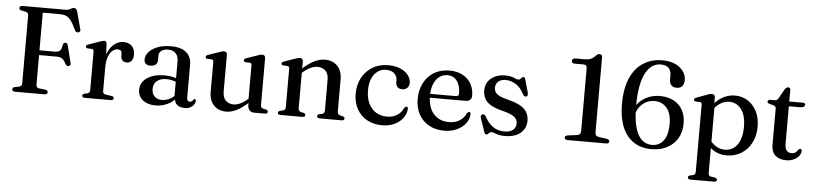

<svg xmlns="http://www.w3.org/2000/svg" viewBox="-51 -1024 6624 1561"><g transform="rotate(5 3261.0 -243.5)"><path d="M433.5 -700Q451 -700 461.5 -705.2Q472 -710.5 480.2 -715.2Q488.5 -720 498 -720Q510 -720 516.2 -714Q522.5 -708 526.5 -693.5L565.5 -550Q568 -540 563.5 -533.5Q559 -527 549.5 -525.5Q541 -524 533.8 -527.2Q526.5 -530.5 522 -541Q499 -591.5 480 -617Q461 -642.5 439.5 -651.2Q418 -660 387 -660H249V-70.5Q249 -60 255 -52.8Q261 -45.5 273.5 -44L325 -38Q335.5 -36 340.2 -31.2Q345 -26.5 345 -18Q345 -10 339.2 -5Q333.5 0 321 0H80Q67.5 0 61.8 -5Q56 -10 56 -18Q56 -32.5 74.5 -37.5L108 -44Q120 -46.5 126.2 -53.2Q132.5 -60 132.5 -70.5V-629.5Q132.5 -640 126.2 -646.8Q120 -653.5 108 -656L74.5 -662.5Q56 -667.5 56 -682Q56 -690.5 61.8 -695.2Q67.5 -700 80 -700ZM198.5 -353H372Q403.5 -353 416 -365.2Q428.5 -377.5 433.5 -413Q435.5 -422 440 -426.8Q444.5 -431.5 452 -432Q469 -434 473.5 -415.5L510 -271Q512.5 -261 509.5 -255Q506.5 -249 498.5 -246.5Q490.5 -244 483.5 -247Q476.5 -250 471 -258.5Q459 -281 448.5 -293Q438 -305 424.8 -309.5Q411.5 -314 391 -314H198.5Z M776 -260.5Q776 -331.5 797 -380.2Q818 -429 851.5 -454.2Q885 -479.5 923 -479.5Q968 -479.5 992.8 -454.5Q1017.5 -429.5 1017.5 -386Q1017.5 -351.5 1003 -333.8Q988.5 -316 965 -316Q941.5 -316 928.8 -329.2Q916 -342.5 916 -365.5V-382.5Q915.5 -399.5 907.8 -407.8Q900 -416 881.5 -416Q860 -416 839.8 -399Q819.5 -382 806.5 -347.5Q793.5 -313 793.5 -260.5ZM788 -450 793.5 -332V-68.5Q793.5 -56 799.2 -49.5Q805 -43 818.5 -41L863.5 -34.5Q874 -33 879 -28.8Q884 -24.5 884 -16.5Q884 -9 878.2 -4.5Q872.5 0 861 0H649.5Q638.5 0 633 -4.5Q627.5 -9 627.5 -16.5Q627.5 -22.5 631.8 -26.8Q636 -31 644.5 -33.5L668.5 -38.5Q678 -41.5 683 -48Q688 -54.5 688 -68V-379Q688 -390 684.2 -395Q680.5 -400 672 -401L638 -402.5Q629.5 -403.5 626 -407Q622.5 -410.5 622.5 -416.5Q622.5 -423 626.8 -427.2Q631 -431.5 642 -435L724 -464Q743.5 -471 753 -473.2Q762.5 -475.5 768 -475.5Q777 -475.5 781.8 -469.8Q786.5 -464 788 -450Z M1381 -61.5V-71L1375 -74V-360Q1375 -403 1353.2 -426.2Q1331.5 -449.5 1291.5 -449.5Q1254 -449.5 1235 -433.5Q1216 -417.5 1216 -396V-357Q1216 -332.5 1200 -319.8Q1184 -307 1156.5 -307Q1132.5 -307 1119.5 -319.5Q1106.5 -332 1106.5 -353Q1106.5 -384 1130.5 -412.8Q1154.5 -441.5 1200.2 -460.2Q1246 -479 1311.5 -479Q1396 -479 1437.5 -442.5Q1479 -406 1479 -344.5V-74Q1479 -58 1485.2 -50.5Q1491.5 -43 1502.5 -43Q1514.5 -43 1520 -48.8Q1525.5 -54.5 1529.5 -60Q1532 -63 1534.5 -65.2Q1537 -67.5 1541 -67.5Q1546 -67.5 1548.5 -63.8Q1551 -60 1551 -54Q1551 -39.5 1541.2 -24.5Q1531.5 -9.5 1512.5 1Q1493.5 11.5 1465.5 11.5Q1426 11.5 1403.5 -7.2Q1381 -26 1381 -61.5ZM1084 -104Q1084 -163 1136.8 -200.8Q1189.5 -238.5 1283.5 -238.5Q1317.5 -238.5 1345.8 -232.2Q1374 -226 1396 -216L1388 -189.5Q1367.5 -198 1345.8 -203.8Q1324 -209.5 1298 -209.5Q1248.5 -209.5 1220.5 -185.8Q1192.5 -162 1192.5 -121Q1192.5 -80.5 1215.5 -59Q1238.5 -37.5 1274 -37.5Q1307 -37.5 1337.8 -52.8Q1368.5 -68 1391 -96L1401 -73Q1372 -32.5 1325.5 -10.5Q1279 11.5 1227 11.5Q1163.5 11.5 1123.8 -19.8Q1084 -51 1084 -104Z M1979.5 -57.5V-90.5L1976.5 -93V-379.5Q1976.5 -390.5 1973 -395.5Q1969.5 -400.5 1960.5 -401.5L1926.5 -402.5Q1918 -404 1914.5 -407.5Q1911 -411 1911 -417Q1911 -423 1915.2 -427.2Q1919.5 -431.5 1930.5 -435.5L2014 -464.5Q2029.5 -470.5 2039.2 -473Q2049 -475.5 2056.5 -475.5Q2069 -475.5 2075.5 -468.5Q2082 -461.5 2082 -449.5V-68.5Q2082 -55 2087 -48.2Q2092 -41.5 2101.5 -38.5L2124.5 -34Q2133.5 -31 2137.8 -27Q2142 -23 2142 -16.5Q2142 -9 2136.5 -4.5Q2131 0 2119 0H2030.5Q2007.5 0 1993.5 -15.2Q1979.5 -30.5 1979.5 -57.5ZM1665 -136V-379.5Q1665 -390.5 1661.2 -395.5Q1657.5 -400.5 1649 -401.5L1615 -402.5Q1606.5 -404 1603 -407.5Q1599.5 -411 1599.5 -417Q1599.5 -423 1603.5 -427.2Q1607.5 -431.5 1618.5 -435.5L1702.5 -464.5Q1718.5 -470.5 1728 -473Q1737.5 -475.5 1744.5 -475.5Q1757.5 -475.5 1763.8 -468.5Q1770 -461.5 1770 -449.5V-152Q1770 -101.5 1794.5 -76.8Q1819 -52 1859 -52Q1884 -52 1912.5 -65Q1941 -78 1973.5 -105.5L1995 -124L2014.5 -104.5L1992.5 -85.5Q1933.5 -32 1889 -10.2Q1844.5 11.5 1804 11.5Q1741.5 11.5 1703.2 -28.2Q1665 -68 1665 -136Z M2389.5 -450V-68.5Q2389.5 -55 2394.8 -48.2Q2400 -41.5 2409.5 -38.5L2432 -33.5Q2447.5 -28.5 2447.5 -17Q2447.5 0 2424.5 0H2246Q2235 0 2229.5 -4.5Q2224 -9 2224 -16.5Q2224 -22.5 2228.2 -26.8Q2232.5 -31 2241 -33.5L2265 -38.5Q2274.5 -41.5 2279.5 -48Q2284.5 -54.5 2284.5 -68V-379.5Q2284.5 -390.5 2280.8 -395.5Q2277 -400.5 2268.5 -401.5L2234.5 -403Q2226 -404.5 2222.5 -408Q2219 -411.5 2219 -417Q2219 -423.5 2223 -427.8Q2227 -432 2238 -435.5L2322 -465Q2337.5 -470.5 2347.2 -473Q2357 -475.5 2364.5 -475.5Q2377 -475.5 2383.2 -468.8Q2389.5 -462 2389.5 -450ZM2375.5 -344 2356.5 -363.5 2378 -382.5Q2437.5 -436 2482.5 -457.8Q2527.5 -479.5 2568 -479.5Q2631.5 -479.5 2670 -440Q2708.5 -400.5 2708.5 -332V-70Q2708.5 -56 2714.2 -48.8Q2720 -41.5 2730.5 -38.5L2751.5 -33.5Q2760 -31 2764 -26.8Q2768 -22.5 2768 -16.5Q2768 -9 2762.8 -4.5Q2757.5 0 2746 0H2567Q2544 0 2544 -17Q2544 -28.5 2559.5 -33.5L2583 -38.5Q2593.5 -41.5 2598.5 -48.8Q2603.5 -56 2603.5 -70V-316Q2603.5 -366.5 2578.8 -391.2Q2554 -416 2513 -416Q2488 -416 2458.8 -403.2Q2429.5 -390.5 2397 -362.5Z M3271 -349.5Q3271 -326 3255.5 -310.2Q3240 -294.5 3214 -294.5Q3189 -294.5 3175.2 -308.8Q3161.5 -323 3161.5 -346.5V-362.5Q3161.5 -397.5 3137.2 -419Q3113 -440.5 3070 -440.5Q3031.5 -440.5 3001.8 -418.8Q2972 -397 2955 -357.5Q2938 -318 2938 -264Q2938 -199 2960.2 -153.8Q2982.5 -108.5 3021.2 -85.2Q3060 -62 3109.5 -62Q3157.5 -62 3192.2 -84Q3227 -106 3242 -142Q3248 -150 3252.2 -153.2Q3256.5 -156.5 3262 -156.5Q3268.5 -156.5 3271.5 -150.8Q3274.5 -145 3274 -137.5Q3270.5 -96 3244.5 -62.2Q3218.5 -28.5 3175.2 -8.5Q3132 11.5 3077 11.5Q3007 11.5 2953.8 -17.8Q2900.5 -47 2870.5 -100.5Q2840.5 -154 2840.5 -225.5Q2840.5 -297.5 2870.8 -354.8Q2901 -412 2956 -445.8Q3011 -479.5 3085 -479.5Q3142.5 -479.5 3184.2 -461.5Q3226 -443.5 3248.5 -414Q3271 -384.5 3271 -349.5Z M3785.5 -292Q3785.5 -269 3772.2 -257.2Q3759 -245.5 3733 -245.5H3413.5V-277H3653.5Q3678 -277 3678 -298.5Q3678 -365.5 3649.2 -403Q3620.5 -440.5 3572 -440.5Q3534 -440.5 3505.2 -419Q3476.5 -397.5 3460.2 -357.8Q3444 -318 3444 -264Q3444 -164.5 3491.5 -113Q3539 -61.5 3616 -61.5Q3665.5 -61.5 3702 -84Q3738.5 -106.5 3753.5 -143.5Q3759.5 -151.5 3763.8 -154.8Q3768 -158 3773 -158Q3780 -158 3783 -152.2Q3786 -146.5 3785.5 -138.5Q3782.5 -97 3755.8 -63Q3729 -29 3684.5 -8.8Q3640 11.5 3583.5 11.5Q3513 11.5 3459.8 -17.8Q3406.5 -47 3376.5 -100.5Q3346.5 -154 3346.5 -225.5Q3346.5 -299 3375.5 -356.2Q3404.5 -413.5 3458.2 -446.5Q3512 -479.5 3586 -479.5Q3647 -479.5 3692 -455.5Q3737 -431.5 3761.2 -389.2Q3785.5 -347 3785.5 -292Z M4045.5 -443Q4008 -443 3986.2 -423.5Q3964.5 -404 3964.5 -373Q3964.5 -353.5 3973.5 -338Q3982.5 -322.5 4006 -310Q4029.5 -297.5 4073 -286Q4142 -270 4181 -247Q4220 -224 4235.8 -194.5Q4251.5 -165 4251.5 -129Q4251.5 -66 4206 -27.2Q4160.5 11.5 4076 11.5Q4045 11.5 4024.8 6Q4004.5 0.5 3991.2 -5Q3978 -10.5 3968 -10.5Q3958 -10.5 3952.2 -5Q3946.5 0.5 3941.2 6.2Q3936 12 3927.5 12Q3920.5 12 3916.8 7.8Q3913 3.5 3909.5 -7L3873 -112.5Q3868.5 -126 3870.2 -135Q3872 -144 3881 -147.5Q3890 -151 3897 -147.5Q3904 -144 3909.5 -134.5Q3932 -93.5 3957.5 -69.2Q3983 -45 4011.8 -35Q4040.5 -25 4071 -25Q4118 -25 4141.8 -45Q4165.5 -65 4165.5 -98Q4165.5 -118 4155.5 -134.2Q4145.5 -150.5 4119 -164.5Q4092.5 -178.5 4043.5 -190.5Q3983 -205 3947 -226Q3911 -247 3895.2 -276.5Q3879.5 -306 3879.5 -345Q3879.5 -384.5 3899.5 -414.8Q3919.5 -445 3955.8 -462.2Q3992 -479.5 4041 -479.5Q4072 -479.5 4091.8 -473.5Q4111.5 -467.5 4124.2 -461.2Q4137 -455 4146.5 -455Q4157.5 -455 4163.5 -461.2Q4169.5 -467.5 4174.8 -473.5Q4180 -479.5 4188 -479.5Q4194 -479.5 4198 -475.5Q4202 -471.5 4204 -461.5L4232.5 -361Q4236 -346.5 4235 -337Q4234 -327.5 4224.5 -323.5Q4215.5 -320.5 4208.8 -325.2Q4202 -330 4195 -342Q4166.5 -396.5 4126.8 -419.8Q4087 -443 4045.5 -443Z M4595 -624H4663.5Q4680 -624 4686.8 -616.8Q4693.5 -609.5 4693.5 -589V-82.5Q4693.5 -66.5 4685 -57.8Q4676.5 -49 4660.5 -47L4587.5 -38Q4565 -34 4565 -18.5Q4565 -10 4571.5 -5Q4578 0 4590.5 0H4905Q4917 0 4922.8 -4.8Q4928.5 -9.5 4928.5 -18Q4928.5 -33.5 4908.5 -37.5L4842 -47Q4825.5 -49.5 4818 -58Q4810.5 -66.5 4810.5 -82.5V-694Q4810.5 -719 4788.5 -719Q4780 -719 4773.8 -715.8Q4767.5 -712.5 4760.5 -705Q4740 -683 4719.8 -674.8Q4699.5 -666.5 4669.5 -666.5H4596Q4582.5 -666.5 4575.2 -660.5Q4568 -654.5 4568 -645Q4568 -635 4574.5 -629.5Q4581 -624 4595 -624Z M5302.5 -713.5Q5363.5 -713.5 5407 -693.2Q5450.5 -673 5473.5 -640Q5496.5 -607 5496.5 -568.5Q5496.5 -536 5480.5 -518.5Q5464.5 -501 5436 -501Q5407.5 -501 5392.2 -516.5Q5377 -532 5377 -562V-596.5Q5377 -635 5355.8 -656.8Q5334.5 -678.5 5290 -678.5Q5256.5 -678.5 5225.8 -659.8Q5195 -641 5171.5 -599.8Q5148 -558.5 5134.2 -491Q5120.5 -423.5 5120.5 -326.5Q5120.5 -212.5 5140.8 -145.2Q5161 -78 5196 -49.2Q5231 -20.5 5275.5 -20.5Q5334.5 -20.5 5369.8 -66.2Q5405 -112 5405 -202Q5405 -288.5 5367 -333.2Q5329 -378 5266 -378Q5227 -378 5193.2 -358.8Q5159.5 -339.5 5138.2 -306Q5117 -272.5 5115 -230.5L5090.5 -240.5Q5091.5 -291.5 5120.8 -332.5Q5150 -373.5 5198.8 -398Q5247.5 -422.5 5306.5 -422.5Q5371 -422.5 5418.5 -397.8Q5466 -373 5492 -327Q5518 -281 5518 -216.5Q5518 -147.5 5487.8 -95.8Q5457.5 -44 5402.8 -15Q5348 14 5274.5 14Q5190 14 5129.5 -26Q5069 -66 5037 -142.2Q5005 -218.5 5004.5 -326Q5004 -455.5 5041.2 -541.2Q5078.5 -627 5145.8 -670.2Q5213 -713.5 5302.5 -713.5Z M5752 -450V-389L5756 -380.5V165Q5756 178 5761 185Q5766 192 5775.5 194L5810 199.5Q5819 201.5 5823.2 206Q5827.5 210.5 5827.5 217Q5827.5 224 5822 228.5Q5816.5 233 5805 233H5612.5Q5601 233 5595.8 228.5Q5590.5 224 5590.5 217Q5590.5 210.5 5594.5 206.2Q5598.5 202 5607.5 199.5L5631 194.5Q5640.5 192 5645.5 185.2Q5650.5 178.5 5650.5 165V-379.5Q5650.5 -391 5647 -396Q5643.5 -401 5634.5 -402L5600.5 -403Q5592.5 -404.5 5588.8 -408Q5585 -411.5 5585 -417Q5585 -423.5 5589.2 -427.5Q5593.5 -431.5 5604.5 -435.5L5684 -465Q5699 -471 5708.8 -473.5Q5718.5 -476 5726 -476Q5739 -476 5745.5 -469Q5752 -462 5752 -450ZM5731.5 -331.5 5715.5 -357.5Q5754 -415.5 5804.8 -447.5Q5855.5 -479.5 5915 -479.5Q5974 -479.5 6020.2 -449.5Q6066.5 -419.5 6093 -366.5Q6119.5 -313.5 6119.5 -245Q6119.5 -166 6088.5 -108.5Q6057.5 -51 6004.8 -19.8Q5952 11.5 5887.5 11.5Q5828.5 11.5 5781.8 -17.5Q5735 -46.5 5707 -100.5L5731.5 -125Q5757 -80 5792.8 -56.8Q5828.5 -33.5 5869.5 -33.5Q5909.5 -33.5 5941 -55.2Q5972.5 -77 5990.8 -121.5Q6009 -166 6009 -232.5Q6009 -296.5 5991.5 -339Q5974 -381.5 5943.5 -403.2Q5913 -425 5874 -425Q5834 -425 5797.8 -401.8Q5761.5 -378.5 5731.5 -331.5Z M6230.5 -428.5 6203.5 -435Q6191.5 -438.5 6186.8 -443Q6182 -447.5 6182 -453.5Q6182 -461 6187.5 -465.2Q6193 -469.5 6202 -469.5H6234Q6247.5 -469.5 6255.5 -473.5Q6263.5 -477.5 6269.5 -488.5L6310.5 -562Q6317.5 -573.5 6324.8 -578.5Q6332 -583.5 6340 -583.5Q6348.5 -583.5 6353.2 -578.2Q6358 -573 6358 -563.5V-123Q6358 -88.5 6372.2 -70.5Q6386.5 -52.5 6412 -52.5Q6430 -52.5 6440.2 -58.5Q6450.5 -64.5 6456.2 -72.8Q6462 -81 6467.2 -87.2Q6472.5 -93.5 6480.5 -94Q6486.5 -94 6490 -90Q6493.5 -86 6493.5 -77Q6493 -55.5 6477.5 -35.8Q6462 -16 6435 -3.8Q6408 8.5 6373 8.5Q6318 8.5 6285.5 -20Q6253 -48.5 6253 -106.5V-400Q6253 -412 6248 -418.2Q6243 -424.5 6230.5 -428.5ZM6311 -430.5 6311.5 -469.5H6468.5Q6478.5 -469.5 6483.8 -465.5Q6489 -461.5 6489 -454Q6489 -444 6478.8 -437.2Q6468.5 -430.5 6446 -430.5Z"/></g></svg>

Font: Fraunces 16pt
Style: Regular
Weight: 400
Version: Version 1.000;[b76b70a41]